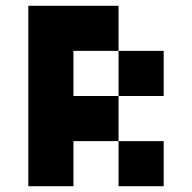

<svg xmlns="http://www.w3.org/2000/svg" viewBox="-20 -645 665 665"><path d="M390.6 -468.8H234.4V-312.5H390.6ZM390.6 -156.2H546.9V0H390.6V-156.2H234.4V0H78.1V-625H390.6V-468.8H546.9V-312.5H390.6Z"/></svg>

Font: Sorena-Fanum Normal
Style: Regular
Weight: 400
Designer: Mohammad Darvishi
Version: Version 1.000;March 20, 2024;FontCreator 15.0.0.2958 64-bit